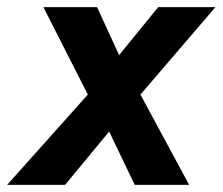

<svg xmlns="http://www.w3.org/2000/svg" viewBox="-50 -520 626 540"><path d="M197 -254 72 -500H223L285 -365L395 -500H556L345 -254L482 0H329L257 -150L133 0H-30Z"/></svg>

Font: Sarabun ExtraBold
Style: Italic
Weight: 800
Italic angle: -10°
Designer: Suppakit Chalermlarp | Katatrad Co.,Ltd.
Foundry: Cadson Demak Co.,Ltd.
Version: Version 1.000; ttfautohint (v1.6)